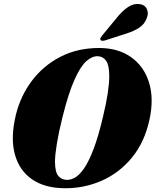

<svg xmlns="http://www.w3.org/2000/svg" viewBox="-20 -961 804 992"><path d="M494.5 -713Q590.5 -712.5 656.8 -666Q723 -619.5 749.5 -536.2Q776 -453 752.5 -343.5Q727 -226 661.5 -146.5Q596 -67 505.2 -27.2Q414.5 12.5 313.5 11.5Q211.5 11 145.2 -34.8Q79 -80.5 56.2 -165.5Q33.5 -250.5 62.5 -369.5Q86.5 -466.5 145.5 -544.5Q204.5 -622.5 293 -668Q381.5 -713.5 494.5 -713ZM326.5 -31.5Q347 -31.5 369.2 -44.5Q391.5 -57.5 415.2 -92.2Q439 -127 463.5 -191Q488 -255 512 -357Q529 -428 536.8 -480Q544.5 -532 544.5 -568Q544.5 -624 528.5 -646.8Q512.5 -669.5 485.5 -670.5Q457.5 -672 427.2 -646Q397 -620 365.8 -551.2Q334.5 -482.5 303 -356.5Q283 -275.5 273.8 -219Q264.5 -162.5 264 -125.5Q264.5 -72 281.2 -52Q298 -32 326.5 -31.5ZM592 -879.5Q618.5 -910.5 645.5 -927Q672.5 -943.5 700 -940Q729 -936.5 738.8 -914.2Q748.5 -892 739 -869.5Q727.5 -836.5 700.2 -818.5Q673 -800.5 637 -789L522 -752Q515 -750 508.2 -750.2Q501.5 -750.5 499 -755.5Q496.5 -760 499.5 -765.5Q502.5 -771 507.5 -777Z"/></svg>

Font: Fraunces 72pt Black
Style: Italic
Weight: 900
Italic angle: -16°
Version: Version 1.000;[b76b70a41]